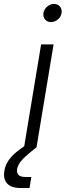

<svg xmlns="http://www.w3.org/2000/svg" viewBox="-100 -738 329 962"><path d="M20.5 0 106 -515.6H168.5L83 0ZM3.9 204.1Q-43.5 204.1 -64.2 181.4Q-85 158.7 -78.1 117.7Q-71.8 78.6 -41.5 45.9Q-11.2 13.2 50.8 -23.4L83 0Q32.7 39.1 11.2 62.5Q-10.3 85.9 -14.2 108.9Q-17.1 126.5 -7.8 137.7Q1.5 148.9 31.2 148.9H57.1L47.9 204.1ZM155.8 -627.4Q136.7 -627.4 125.7 -640.6Q114.7 -653.8 117.7 -672.9Q121.1 -691.9 136.5 -705.1Q151.9 -718.3 170.4 -718.3Q189.5 -718.3 200.4 -705.1Q211.4 -691.9 208.5 -672.9Q205.6 -653.8 189.9 -640.6Q174.3 -627.4 155.8 -627.4Z"/></svg>

Font: Inter Display Light
Style: Italic
Weight: 300
Italic angle: -9.39999°
Designer: Rasmus Andersson
Foundry: rsms
Version: Version 4.000;git-a52131595